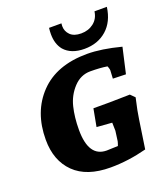

<svg xmlns="http://www.w3.org/2000/svg" viewBox="-136 -826 817 933"><g transform="rotate(-20 273.0 -359.0)"><path d="M356 -547Q430 -547 530 -521L500 -389L433 -391L435 -428Q437 -437 429 -456Q392 -462 342 -462Q292 -462 255.5 -423Q219 -384 206 -331Q193 -278 193 -213Q193 -73 286 -73Q304 -73 344 -75Q349 -88 351 -97L358 -149L357 -191L278 -197L295 -288H378L484 -290L506 -268Q490 -199 485 -161L463 -14Q367 11 276 11Q153 11 89 -52Q25 -115 25 -223Q25 -367 111.5 -457Q198 -547 356 -547ZM250 -614Q224 -646 224 -697Q224 -712 226 -729H290Q289 -722 289 -715Q289 -688 308 -669Q327 -650 364.5 -650Q402 -650 429 -671Q456 -692 461 -729H525Q515 -655 469 -614.5Q423 -574 354 -574Q285 -574 250 -614Z"/></g></svg>

Font: Andada SC
Style: Bold Italic
Weight: 700
Italic angle: -8.29999°
Designer: Carolina Giovagnoli
Foundry: Carolina Giovagnoli
Version: Version 1.003